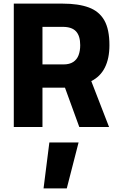

<svg xmlns="http://www.w3.org/2000/svg" viewBox="-20 -700 656 1058"><path d="M56 0V-680H326Q412 -680 469 -659Q526 -638 554.5 -588.5Q583 -539 583 -451Q583 -378 558 -328Q533 -278 483 -253L581 0H417L338 -217H214V0ZM214 -345H330Q363 -345 383.5 -358.5Q404 -372 413 -396Q422 -420 422 -451Q422 -502 399 -527Q376 -552 326 -552H214ZM220 338 252 85H413L348 338Z"/></svg>

Font: Cairo ExtraBold
Style: Regular
Weight: 800
Designer: Mohamed Gaber, Accademia di Belle Arti di Urbino
Foundry: Kief Type Foundry, Accademia di Belle Arti di Urbino
Version: Version 3.117